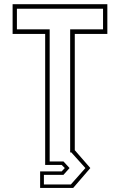

<svg xmlns="http://www.w3.org/2000/svg" viewBox="-20 -720 571 914"><path d="M171 174.5V96H273.5L288.5 80L273.5 65H195V-558.5H40V-700H491V-558.5H336V-5L410 80L328.5 174.5ZM189 158H317.5L386.5 80L319.5 5.5H314V-580.5H470.5V-678.5H60.5V-580.5H216.5V48.5H282L311 80L282 112.5H189Z"/></svg>

Font: Tourney Condensed ExtraLight
Style: Regular
Weight: 200
Width: 3
Designer: Tyler Finck
Foundry: Etcetera Type Co
Version: Version 1.010; ttfautohint (v1.8.3)